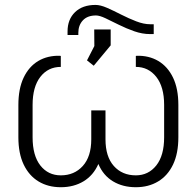

<svg xmlns="http://www.w3.org/2000/svg" viewBox="-20 -761 795 791"><path d="M230.5 10.3Q178.2 10.3 138.9 -13.4Q99.6 -37.1 77.6 -83Q55.7 -128.9 55.7 -195.3V-328.6Q55.7 -395.5 77.4 -441.2Q99.1 -486.8 137.7 -509.8Q176.3 -532.7 227.5 -531.2L230.5 -530.3V-485.4Q178.2 -485.4 146.2 -444.3Q114.3 -403.3 114.3 -328.6V-195.3Q114.3 -120.1 146.2 -79.3Q178.2 -38.6 230.5 -38.6Q286.1 -38.6 321 -77.1Q356 -115.7 356 -187V-306.2H414.6V-187Q414.6 -115.7 449 -77.1Q483.4 -38.6 539.6 -38.6Q591.3 -38.6 623.8 -79.3Q656.2 -120.1 656.2 -195.3V-328.6Q656.2 -403.3 623.8 -444.3Q591.3 -485.4 539.6 -485.4V-530.3L542.5 -531.2Q593.3 -532.7 632.1 -509.8Q670.9 -486.8 692.9 -441.2Q714.8 -395.5 714.8 -328.6V-195.3Q714.8 -128.9 692.9 -83Q670.9 -37.1 631.3 -13.4Q591.8 10.3 539.6 10.3Q485.8 10.3 445.6 -13.9Q405.3 -38.1 385.3 -85.4Q364.3 -38.1 324 -13.9Q283.7 10.3 230.5 10.3ZM366.2 -490.2 338.4 -512.2 368.7 -571.3 368.2 -639.6H436V-574.2ZM258.3 -616.7V-631.3Q258.3 -681.2 289.1 -710.9Q319.8 -740.7 373.5 -740.7Q393.6 -740.7 420.9 -728.8Q448.2 -716.8 479.2 -700.9Q510.3 -685.1 541.3 -673.1Q572.3 -661.1 599.1 -661.1H613.3V-620.6H598.1Q566.4 -620.6 533.4 -632.1Q500.5 -643.6 469.7 -658.9Q439 -674.3 414.6 -685.8Q390.1 -697.3 375.5 -697.3Q340.3 -697.3 321.5 -677.2Q302.7 -657.2 302.7 -625.5V-616.7Z"/></svg>

Font: Roboto Slab LO Light
Style: Regular
Weight: 300
Designer: Google
Version: Version 2.000